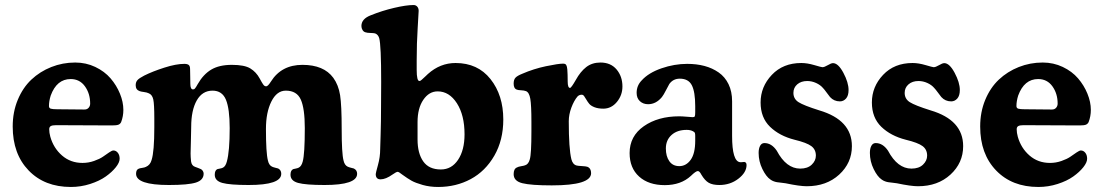

<svg xmlns="http://www.w3.org/2000/svg" viewBox="-20 -725 4370 760"><path d="M277.8 -477.5Q320.3 -477.5 357.2 -460Q394 -442.4 417.7 -414.8Q441.4 -387.2 454.8 -354.2Q468.3 -321.3 468.3 -290Q468.3 -264.6 459.5 -241.7Q456.1 -234.4 448.7 -231.4Q441.4 -228.5 423.3 -228.5L201.7 -229.5Q187 -229.5 180.9 -225.8Q174.8 -222.2 174.8 -213.4Q174.8 -199.7 179.2 -183.6Q191.9 -138.7 225.6 -109.4Q259.3 -80.1 306.6 -80.1Q330.1 -80.1 352.3 -87.9Q374.5 -95.7 387.5 -104.7Q400.4 -113.8 411.9 -121.6Q423.3 -129.4 428.7 -129.4Q439 -129.4 446.3 -120.4Q453.6 -111.3 453.6 -96.7Q453.6 -82 438.5 -63Q423.3 -43.9 398.7 -26.4Q374 -8.8 336.9 3.2Q299.8 15.1 260.7 15.1Q156.2 15.1 93.3 -50.3Q30.3 -115.7 30.3 -224.1Q30.3 -281.7 50.3 -329.8Q70.3 -377.9 104.2 -409.9Q138.2 -441.9 183.1 -459.7Q228 -477.5 277.8 -477.5ZM313 -291.5Q324.2 -291 330.6 -298.1Q336.9 -305.2 336.9 -314.9Q336.9 -354.5 316.2 -383.3Q295.4 -412.1 259.8 -412.1Q204.6 -412.1 180.7 -346.7Q173.8 -324.7 173.8 -305.2Q173.8 -296.9 181.4 -294.7Q189 -292.5 206.5 -292.5Z M590.8 -220.7V-256.8Q590.8 -313 586.7 -331.5Q582.5 -350.1 569.3 -355.5Q561.5 -359.4 549.6 -360.8Q537.6 -362.3 532.7 -364.3Q517.1 -369.6 517.1 -387.7Q517.1 -399.9 523.9 -407.7Q530.8 -415.5 550.8 -425.8Q584 -442.4 630.6 -457.3Q677.2 -472.2 709.5 -472.2Q721.7 -472.2 727.1 -467.8Q732.4 -463.4 732.4 -451.7Q732.4 -442.9 732.9 -425Q733.4 -407.2 733.4 -393.1Q733.4 -371.1 744.1 -371.1Q746.6 -371.1 748.5 -372.1Q750.5 -373 753.2 -376.7Q755.9 -380.4 757.3 -382.8Q758.8 -385.3 762.7 -392.1Q784.7 -430.7 816.2 -449.5Q847.7 -468.3 897.9 -468.3Q947.8 -468.3 970.9 -454.1Q994.1 -439.9 1007.8 -414.6Q1013.2 -404.8 1015.4 -400.9Q1017.6 -397 1021 -391.8Q1024.4 -386.7 1027.3 -385Q1030.3 -383.3 1033.7 -383.3Q1040.5 -383.3 1052.2 -401.9Q1093.8 -468.3 1177.2 -468.3Q1261.7 -468.3 1299.3 -417Q1319.8 -388.7 1326.2 -348.4Q1332.5 -308.1 1332.5 -214.4Q1332.5 -117.7 1339.8 -89.8Q1343.8 -71.3 1356 -65.4Q1360.8 -63 1369.1 -61Q1377.4 -59.1 1380.4 -58.1Q1393.6 -51.8 1393.6 -37.1Q1393.6 7.3 1264.6 7.3Q1189.9 7.3 1159.9 -1Q1129.9 -9.3 1129.9 -33.2Q1129.9 -51.3 1141.1 -55.7Q1142.1 -56.2 1150.1 -57.6Q1158.2 -59.1 1162.6 -61.5Q1173.3 -66.9 1178.2 -85.4Q1186.5 -115.2 1186.5 -217.8Q1186.5 -295.4 1170.7 -330.8Q1154.8 -366.2 1111.3 -366.2Q1075.7 -366.2 1054.2 -323.2Q1032.7 -280.3 1032.7 -214.4Q1032.7 -119.6 1040.5 -89.8Q1044.4 -71.3 1056.6 -65.4Q1061.5 -63 1069.8 -61Q1078.1 -59.1 1081.1 -58.1Q1093.3 -51.8 1093.3 -37.1Q1093.3 7.3 964.4 7.3Q889.6 7.3 859.9 -1Q830.1 -9.3 830.1 -33.2Q830.1 -51.3 840.8 -55.7Q841.8 -56.2 850.1 -57.6Q858.4 -59.1 862.8 -61.5Q873 -66.9 877.9 -85.4Q889.2 -126 889.2 -217.8Q889.2 -294.4 874.3 -330.3Q859.4 -366.2 821.3 -366.2Q780.8 -366.2 758.8 -327.4Q736.8 -288.6 736.8 -222.2Q736.8 -200.7 735.6 -165.5Q734.4 -130.4 734.4 -117.4Q734.4 -104.5 736.3 -85.9Q738.8 -68.8 752.4 -64.5Q755.4 -63.5 763.2 -60.5Q771 -57.6 774.9 -55.7Q779.3 -53.7 782.7 -48.6Q786.1 -43.5 786.1 -37.6Q786.1 -12.2 755.6 -2.4Q725.1 7.3 648.9 7.3Q518.6 7.3 518.6 -37.1Q518.6 -53.2 528.8 -57.1Q532.7 -59.1 543 -60.5Q553.2 -62 557.6 -64.5Q574.7 -71.8 580.1 -91.8Q590.8 -125 590.8 -220.7Z M1488.3 -305.7 1488.8 -400.9Q1488.8 -546.4 1481 -574.2Q1476.6 -588.4 1464.8 -592.8Q1459.5 -594.2 1446.5 -594.5Q1433.6 -594.7 1426.3 -597.2Q1419.4 -599.1 1415 -606.2Q1410.6 -613.3 1410.6 -622.1Q1410.6 -650.4 1447.8 -664.6Q1492.2 -682.6 1540 -693.8Q1587.9 -705.1 1617.2 -705.1Q1626 -705.1 1631.6 -698.7Q1637.2 -692.4 1637.2 -682.1Q1637.2 -672.9 1633.3 -613.8Q1629.4 -554.7 1629.4 -485.8V-448.2Q1629.4 -404.3 1640.1 -404.3Q1642.1 -404.3 1644 -405.3Q1646 -406.2 1649.2 -409.2Q1652.3 -412.1 1655.3 -414.8Q1658.2 -417.5 1663.8 -422.6Q1669.4 -427.7 1673.8 -432.1Q1722.2 -475.6 1783.2 -475.6Q1871.1 -475.6 1921.6 -411.9Q1972.2 -348.1 1972.2 -252Q1972.2 -170.4 1936.8 -108.9Q1901.4 -47.4 1843.3 -16.1Q1785.2 15.1 1714.4 15.1Q1681.6 15.1 1653.1 7.1Q1624.5 -1 1608.9 -9.8Q1593.3 -18.6 1573.2 -33.2Q1558.6 -44.9 1554.2 -44.9Q1548.8 -44.9 1533.7 -34.2Q1506.8 -15.1 1486.3 -15.1Q1467.3 -15.1 1467.3 -36.1Q1467.3 -40 1476.1 -71.8Q1484.9 -103.5 1484.9 -134.8Q1484.9 -138.7 1486.6 -190.7Q1488.3 -242.7 1488.3 -305.7ZM1725.1 -54.2Q1767.6 -54.2 1793.2 -92.5Q1818.8 -130.9 1818.8 -193.4Q1818.8 -269 1788.6 -316.2Q1758.3 -363.3 1712.4 -363.3Q1678.2 -363.3 1655.5 -329.8Q1632.8 -296.4 1632.8 -241.7V-172.9Q1632.8 -118.2 1655.3 -86.2Q1677.7 -54.2 1725.1 -54.2Z M2083.5 -204.6V-242.7Q2083.5 -308.6 2079.1 -334Q2074.7 -359.4 2062 -364.3Q2054.2 -367.2 2042.2 -367.7Q2030.3 -368.2 2026.4 -370.1Q2013.2 -374 2013.2 -394Q2013.2 -409.7 2020.5 -417.5Q2027.8 -425.3 2047.4 -433.1Q2092.3 -452.6 2141.1 -462.9Q2189.9 -473.1 2209 -473.1Q2218.3 -473.1 2221.4 -467.5Q2224.6 -461.9 2225.6 -450.2Q2227.1 -431.2 2227.1 -402.8Q2227.1 -377 2236.3 -377Q2241.2 -377 2259.3 -408.7Q2277.3 -441.4 2300.5 -459.5Q2323.7 -477.5 2356.9 -477.5Q2397.5 -477.5 2420.7 -450Q2443.8 -422.4 2443.8 -382.8Q2443.8 -348.1 2421.9 -321.5Q2399.9 -294.9 2368.2 -294.9Q2347.7 -294.9 2333.3 -300.5Q2318.8 -306.2 2312.3 -314.2Q2305.7 -322.3 2301 -330.6Q2296.4 -338.9 2292.2 -344.5Q2288.1 -350.1 2282.7 -350.1Q2272.9 -350.1 2266.1 -343.3Q2252 -326.7 2241.7 -299.1Q2231.4 -271.5 2231.4 -245.1Q2231.4 -136.7 2241.7 -94.7Q2247.1 -73.7 2262.7 -69.8Q2268.1 -68.4 2283.2 -67.6Q2298.3 -66.9 2304.7 -64.9Q2319.8 -59.1 2319.8 -39.6Q2319.8 8.8 2164.1 8.8Q2082 8.8 2047.6 0.2Q2013.2 -8.3 2013.2 -35.6Q2013.2 -56.6 2025.9 -62Q2031.7 -65.4 2042.7 -67.1Q2053.7 -68.8 2058.6 -70.8Q2071.8 -74.7 2077.1 -94.2Q2083.5 -115.2 2083.5 -204.6Z M2500 -357.4Q2500 -386.2 2520 -406.7Q2547.4 -437 2598.4 -454.6Q2649.4 -472.2 2700.2 -472.2Q2737.3 -472.2 2768.6 -463.9Q2799.8 -455.6 2824.7 -438.2Q2849.6 -420.9 2863.8 -391.8Q2877.9 -362.8 2877.9 -323.7V-187Q2877.9 -85.9 2909.7 -83Q2913.6 -82.5 2918.9 -83.3Q2924.3 -84 2925.8 -84Q2935.1 -83 2935.1 -71.8Q2935.1 -42.5 2902.8 -17.6Q2870.6 7.3 2827.6 7.3Q2800.8 7.3 2785.4 -1.5Q2770 -10.3 2755.9 -34.2Q2749 -47.9 2742.2 -47.9Q2734.4 -47.9 2714.8 -28.8Q2675.3 7.8 2611.3 7.8Q2547.4 7.8 2509.8 -26.1Q2472.2 -60.1 2472.2 -119.1Q2472.2 -186 2528.3 -225.3Q2584.5 -264.6 2668.5 -264.6Q2679.7 -264.6 2699.2 -262.9Q2718.8 -261.2 2722.2 -261.2Q2728.5 -261.2 2730.2 -264.6Q2731.9 -268.1 2731.9 -280.8V-304.7Q2731.9 -361.3 2718.5 -387.5Q2705.1 -413.6 2670.9 -413.6Q2644.5 -413.6 2629.4 -392.6Q2626.5 -388.2 2616.5 -368.4Q2606.4 -348.6 2600.1 -340.8Q2576.7 -312.5 2545.4 -312.5Q2525.9 -312.5 2512.9 -324.5Q2500 -336.4 2500 -357.4ZM2731.9 -168V-187Q2731.9 -195.3 2730.5 -199Q2729 -202.6 2722.7 -205.6Q2712.9 -210.9 2698.2 -210.9Q2660.6 -210.9 2638.2 -190.7Q2615.7 -170.4 2615.7 -137.2Q2615.7 -106.4 2629.4 -86.9Q2643.1 -67.4 2668.9 -67.4Q2695.8 -67.4 2713.9 -92.3Q2731.9 -117.2 2731.9 -168Z M3054.7 -128.4Q3092.3 -57.6 3147.5 -57.6Q3176.8 -57.6 3193.1 -73.2Q3209.5 -88.9 3209.5 -108.9Q3209.5 -133.3 3191.4 -146.7Q3173.3 -160.2 3125 -171.9Q3065.4 -187 3028.1 -223.1Q2990.7 -259.3 2990.7 -319.3Q2990.7 -381.8 3035.2 -428.7Q3079.6 -475.6 3151.9 -475.6Q3175.3 -475.6 3203.4 -467.3Q3231.4 -459 3235.4 -459Q3243.2 -459 3256.6 -467Q3270 -475.1 3277.3 -475.1Q3297.9 -475.1 3318.4 -436.8Q3338.9 -398.4 3338.9 -368.7Q3338.9 -346.2 3328.9 -335Q3318.8 -323.7 3304.7 -323.7Q3281.2 -323.7 3265.6 -340.8Q3262.2 -344.7 3252.4 -358.2Q3242.7 -371.6 3237.8 -376.5Q3227.5 -388.7 3210.4 -396.5Q3193.4 -404.3 3175.3 -404.3Q3150.9 -404.3 3135.7 -391.1Q3120.6 -377.9 3120.6 -357.4Q3120.6 -333.5 3140.9 -320.6Q3161.1 -307.6 3223.1 -288.1Q3352.1 -250 3352.1 -146.5Q3352.1 -80.1 3301.8 -33.9Q3251.5 12.2 3173.3 12.2Q3145.5 12.2 3089.8 0.5Q3083.5 -0.5 3072.8 -1.7Q3062 -2.9 3056.4 -3.7Q3050.8 -4.4 3043.2 -7.1Q3035.6 -9.8 3029.8 -14.2Q3012.7 -25.4 2997.8 -55.9Q2982.9 -86.4 2982.9 -119.6Q2982.9 -137.2 2988.8 -147.9Q2994.6 -158.7 3005.9 -158.7Q3034.2 -158.7 3054.7 -128.4Z M3495.1 -128.4Q3532.7 -57.6 3587.9 -57.6Q3617.2 -57.6 3633.5 -73.2Q3649.9 -88.9 3649.9 -108.9Q3649.9 -133.3 3631.8 -146.7Q3613.8 -160.2 3565.4 -171.9Q3505.9 -187 3468.5 -223.1Q3431.2 -259.3 3431.2 -319.3Q3431.2 -381.8 3475.6 -428.7Q3520 -475.6 3592.3 -475.6Q3615.7 -475.6 3643.8 -467.3Q3671.9 -459 3675.8 -459Q3683.6 -459 3697 -467Q3710.4 -475.1 3717.8 -475.1Q3738.3 -475.1 3758.8 -436.8Q3779.3 -398.4 3779.3 -368.7Q3779.3 -346.2 3769.3 -335Q3759.3 -323.7 3745.1 -323.7Q3721.7 -323.7 3706.1 -340.8Q3702.6 -344.7 3692.9 -358.2Q3683.1 -371.6 3678.2 -376.5Q3668 -388.7 3650.9 -396.5Q3633.8 -404.3 3615.7 -404.3Q3591.3 -404.3 3576.2 -391.1Q3561 -377.9 3561 -357.4Q3561 -333.5 3581.3 -320.6Q3601.6 -307.6 3663.6 -288.1Q3792.5 -250 3792.5 -146.5Q3792.5 -80.1 3742.2 -33.9Q3691.9 12.2 3613.8 12.2Q3585.9 12.2 3530.3 0.5Q3523.9 -0.5 3513.2 -1.7Q3502.4 -2.9 3496.8 -3.7Q3491.2 -4.4 3483.6 -7.1Q3476.1 -9.8 3470.2 -14.2Q3453.1 -25.4 3438.2 -55.9Q3423.3 -86.4 3423.3 -119.6Q3423.3 -137.2 3429.2 -147.9Q3435.1 -158.7 3446.3 -158.7Q3474.6 -158.7 3495.1 -128.4Z M4107.4 -477.5Q4149.9 -477.5 4186.8 -460Q4223.6 -442.4 4247.3 -414.8Q4271 -387.2 4284.4 -354.2Q4297.9 -321.3 4297.9 -290Q4297.9 -264.6 4289.1 -241.7Q4285.6 -234.4 4278.3 -231.4Q4271 -228.5 4252.9 -228.5L4031.2 -229.5Q4016.6 -229.5 4010.5 -225.8Q4004.4 -222.2 4004.4 -213.4Q4004.4 -199.7 4008.8 -183.6Q4021.5 -138.7 4055.2 -109.4Q4088.9 -80.1 4136.2 -80.1Q4159.7 -80.1 4181.9 -87.9Q4204.1 -95.7 4217 -104.7Q4230 -113.8 4241.5 -121.6Q4252.9 -129.4 4258.3 -129.4Q4268.6 -129.4 4275.9 -120.4Q4283.2 -111.3 4283.2 -96.7Q4283.2 -82 4268.1 -63Q4252.9 -43.9 4228.3 -26.4Q4203.6 -8.8 4166.5 3.2Q4129.4 15.1 4090.3 15.1Q3985.8 15.1 3922.9 -50.3Q3859.9 -115.7 3859.9 -224.1Q3859.9 -281.7 3879.9 -329.8Q3899.9 -377.9 3933.8 -409.9Q3967.8 -441.9 4012.7 -459.7Q4057.6 -477.5 4107.4 -477.5ZM4142.6 -291.5Q4153.8 -291 4160.2 -298.1Q4166.5 -305.2 4166.5 -314.9Q4166.5 -354.5 4145.8 -383.3Q4125 -412.1 4089.4 -412.1Q4034.2 -412.1 4010.3 -346.7Q4003.4 -324.7 4003.4 -305.2Q4003.4 -296.9 4011 -294.7Q4018.6 -292.5 4036.1 -292.5Z"/></svg>

Font: Cooper*
Style: Bold
Weight: 700
Designer: Owen Earl
Foundry: indestructible type*
Version: Version 0.001